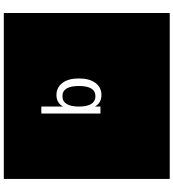

<svg xmlns="http://www.w3.org/2000/svg" viewBox="29 -899 919 1017"><g transform="rotate(90 488.5 -390.5)"><path d="M927.7 -830.1V48.8H48.8V-830.1ZM435.5 -349.1Q435.5 -392.6 449 -414.6Q462.4 -436.5 489.7 -436.5Q516.6 -436.5 530.5 -414.6Q544.4 -392.6 544.4 -349.1Q544.4 -306.2 530.5 -283.9Q516.6 -261.7 489.7 -261.7Q462.4 -261.7 449 -283.7Q435.5 -305.7 435.5 -349.1ZM544.4 -264.6V-149.9H581.5V-462.9H544.4V-433.6Q535.2 -450.7 519.5 -459.5Q503.9 -468.3 483.9 -468.3Q442.9 -468.3 419.2 -436.5Q395.5 -404.8 395.5 -348.1Q395.5 -293 419.4 -261.5Q443.4 -230 483.9 -230Q504.4 -230 519.8 -239Q535.2 -248 544.4 -264.6Z"/></g></svg>

Font: BabelStone Maritime
Style: Regular
Weight: 400
Designer: Andrew West
Foundry: BabelStone
Version: Version 0.001;February 23, 2018